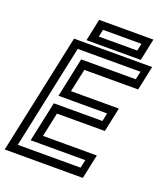

<svg xmlns="http://www.w3.org/2000/svg" viewBox="-169 -947 908 1051"><g transform="rotate(20 285.0 -422.0)"><path d="M-17 0 132 -700H587L557 -558.5H243.5L214.5 -424H493.5L463.5 -282.5H184.5L154.5 -141.5H468L438 0ZM41.5 -48.5H407L417.5 -96H99L149 -329.5H432.5L442 -377H159L207.5 -606.5H525.5L536 -654H170ZM199 -715.5 226 -843.5H542L515 -715.5ZM255.5 -757H479.5L488.5 -799.5H264.5Z"/></g></svg>

Font: Tourney Medium
Style: Italic
Weight: 500
Italic angle: -12°
Version: Version 1.015